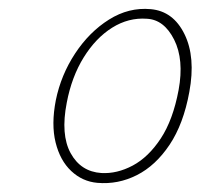

<svg xmlns="http://www.w3.org/2000/svg" viewBox="-20 -731 449 430"><path d="M317.5 -710.5Q368 -706 393.2 -654.5Q418.5 -603 404 -525Q391 -453.5 359.8 -406.8Q328.5 -360 286.5 -338.8Q244.5 -317.5 198 -321.5Q164.5 -324.5 139.5 -348Q114.5 -371.5 104.5 -412Q94.5 -452.5 105 -506.5Q116.5 -563 148.2 -611.2Q180 -659.5 224.2 -687.2Q268.5 -715 317.5 -710.5ZM207 -343.5Q242 -341.5 277.2 -360.2Q312.5 -379 340 -420.8Q367.5 -462.5 380 -529.5Q392.5 -597.5 370 -642.2Q347.5 -687 309 -689Q268 -692 231.2 -669Q194.5 -646 167.5 -602.5Q140.5 -559 129.5 -501Q115.5 -429.5 138.2 -388Q161 -346.5 207 -343.5Z"/></svg>

Font: Fraunces 144pt S100 Thin
Style: Italic
Weight: 100
Italic angle: -16°
Version: Version 1.000; ttfautohint (v1.8.3)